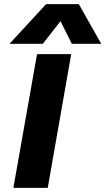

<svg xmlns="http://www.w3.org/2000/svg" viewBox="-20 -913 512 933"><path d="M204 -893H363L472 -700H329L274 -810L188 -700H26ZM160 -650H326L212 0H45Z"/></svg>

Font: Overused Grotesk ExtraBold
Style: Italic
Weight: 800
Italic angle: -10°
Version: Version 0.003